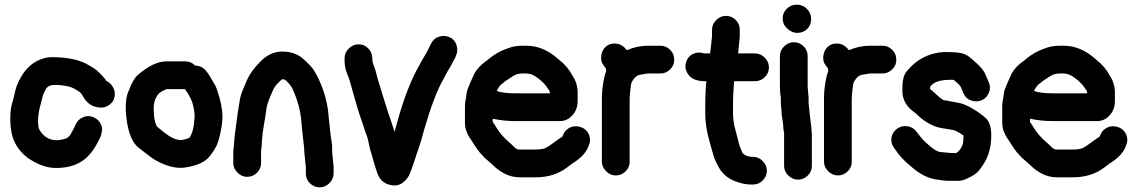

<svg xmlns="http://www.w3.org/2000/svg" viewBox="-20 -724 4875 823"><path d="M465 -349C458 -362 449 -371 436 -377C429 -388 420 -398 409 -409C398 -420 390 -427 383 -431C376 -435 370 -439 365 -442C326 -467 272 -479 202 -479C193 -479 182 -478 171 -475C126 -463 93 -435 69 -392C57 -371 49 -351 45 -333C41 -315 37 -297 32 -281C27 -265 24 -243 24 -216C24 -189 27 -162 34 -137C45 -102 66 -73 98 -48C140 -19 180 -4 219 -4C258 -4 292 -11 319 -26C355 -44 385 -81 410 -136C418 -156 420 -173 414 -188C408 -203 397 -214 382 -221C367 -228 352 -228 337 -222C322 -216 311 -205 304 -190C300 -181 297 -174 294 -169C291 -164 288 -159 285 -153C283 -146 277 -139 265 -131C249 -126 235 -123 223 -123C192 -123 168 -137 150 -166C145 -174 143 -187 143 -205C143 -223 146 -244 151 -265L159 -295C162 -307 164 -316 166 -321L177 -343C184 -354 196 -360 215 -360C234 -360 252 -358 271 -354C284 -351 293 -347 300 -343C307 -339 313 -335 318 -332C323 -329 328 -324 332 -317C336 -310 340 -304 344 -298C358 -279 377 -267 400 -264C416 -261 431 -263 445 -272C459 -281 468 -293 471 -308C474 -323 472 -336 465 -349Z M773 -342C779 -333 784 -326 787 -321C790 -316 793 -310 796 -304C799 -298 804 -288 808 -271C812 -254 815 -238 814 -221C812 -181 805 -153 793 -135C791 -132 782 -129 769 -126C756 -123 748 -123 744 -125C728 -127 708 -137 684 -156L662 -174C655 -179 652 -183 651 -184C644 -203 640 -219 640 -232C637 -262 639 -283 645 -297C651 -311 657 -320 662 -324C667 -328 673 -333 681 -336L694 -342ZM816 -443C805 -455 791 -461 774 -461H694C656 -461 615 -441 571 -403C558 -392 545 -370 533 -338C522 -315 518 -288 519 -255C523 -171 542 -116 575 -90C590 -78 603 -69 614 -60C625 -51 636 -44 647 -37C690 -13 730 -2 765 -5C822 -12 861 -29 882 -58C891 -70 899 -82 906 -95C913 -108 920 -130 926 -160C932 -190 935 -216 933 -238C931 -260 927 -283 920 -308C913 -333 907 -350 902 -359C897 -368 891 -376 887 -384C883 -392 878 -400 872 -409L864 -419C853 -434 837 -442 816 -443Z M1278 -141C1283 -102 1285 -77 1285 -65L1291 -8V19C1291 35 1296 49 1308 61C1320 73 1334 79 1350 79C1366 79 1380 73 1392 61C1404 49 1410 35 1410 19V-10L1404 -70C1404 -88 1404 -102 1402 -113C1400 -124 1398 -138 1396 -155C1394 -172 1393 -185 1392 -194C1391 -203 1390 -212 1389 -220C1386 -276 1371 -332 1345 -387C1339 -400 1332 -413 1324 -425C1316 -437 1301 -453 1278 -473C1255 -493 1226 -503 1190 -503C1154 -503 1123 -488 1095 -459C1070 -434 1052 -409 1040 -384L1017 -329C1013 -319 1009 -304 1006 -283C1003 -262 1000 -245 998 -233L988 -157C986 -144 985 -132 984 -121C983 -110 983 -101 982 -94C981 -87 980 -79 980 -71V-25C980 -9 986 4 998 16C1010 28 1024 34 1040 34C1056 34 1070 28 1082 16C1094 4 1099 -9 1099 -25V-71C1099 -73 1099 -77 1100 -83C1101 -89 1102 -102 1103 -122C1104 -142 1107 -166 1112 -193C1117 -220 1120 -241 1122 -258C1124 -275 1134 -302 1151 -339C1156 -351 1165 -362 1178 -374L1186 -382C1188 -384 1190 -384 1194 -384C1198 -384 1201 -383 1203 -381C1219 -367 1229 -354 1235 -341C1255 -296 1268 -250 1272 -202C1273 -187 1275 -167 1278 -141Z M1517 -534C1501 -534 1487 -528 1475 -516C1463 -504 1457 -491 1457 -474V-466C1457 -445 1460 -427 1467 -411C1474 -395 1479 -379 1483 -364C1487 -349 1492 -332 1497 -314C1502 -296 1507 -280 1511 -266C1516 -248 1523 -226 1533 -199L1542 -171C1545 -161 1548 -153 1551 -146C1554 -139 1557 -129 1560 -113C1563 -97 1566 -85 1569 -75C1572 -65 1575 -57 1576 -52C1577 -47 1579 -42 1581 -34C1583 -26 1585 -19 1587 -13L1594 8C1597 17 1600 26 1605 35C1610 44 1618 53 1630 60C1642 67 1655 70 1669 71C1683 72 1697 67 1709 57C1721 47 1730 36 1736 22C1742 8 1748 -9 1755 -30C1762 -51 1768 -71 1775 -90C1782 -109 1789 -133 1796 -161C1825 -262 1853 -337 1881 -385L1895 -412C1900 -420 1904 -427 1908 -434C1912 -441 1916 -447 1919 -454C1922 -461 1926 -467 1930 -474L1934 -484C1941 -499 1942 -514 1937 -530C1932 -546 1923 -557 1908 -564C1893 -571 1878 -572 1862 -567C1846 -562 1835 -552 1828 -537L1823 -528C1818 -518 1814 -508 1808 -498C1802 -488 1796 -478 1791 -469L1776 -442C1743 -384 1712 -306 1684 -205C1678 -185 1674 -169 1671 -158C1669 -167 1666 -176 1663 -184C1660 -192 1658 -200 1655 -209L1645 -237C1642 -246 1639 -256 1636 -266C1633 -276 1629 -288 1625 -301C1621 -314 1616 -330 1611 -347C1606 -364 1600 -380 1596 -397C1592 -414 1588 -428 1583 -441C1578 -454 1576 -462 1576 -466V-474C1576 -491 1570 -505 1558 -517C1546 -529 1533 -534 1517 -534Z M2109 -334C2117 -350 2125 -361 2135 -367C2139 -370 2143 -373 2147 -377C2150 -379 2159 -384 2173 -394C2187 -404 2202 -409 2218 -409H2237C2253 -409 2269 -402 2287 -388C2305 -374 2318 -361 2326 -348C2329 -344 2332 -340 2334 -337C2336 -334 2337 -330 2337 -326V-324H2189C2156 -324 2129 -327 2109 -334ZM2189 -205H2381C2395 -205 2407 -209 2418 -216C2444 -234 2457 -261 2456 -295V-326C2456 -355 2448 -380 2433 -401C2421 -425 2402 -448 2375 -469C2332 -508 2286 -528 2237 -528H2218C2195 -528 2175 -524 2157 -517C2127 -507 2100 -492 2076 -472C2072 -468 2067 -464 2062 -461C2042 -447 2026 -430 2014 -410C2011 -404 2005 -391 1996 -370C1987 -349 1981 -334 1980 -324C1979 -314 1978 -305 1976 -297C1974 -289 1973 -279 1973 -267V-194C1973 -175 1980 -155 1994 -132C1998 -127 2004 -118 2012 -105C2020 -92 2028 -80 2036 -71C2044 -62 2051 -55 2056 -49C2071 -36 2082 -26 2089 -20C2126 17 2165 36 2206 36H2277C2329 36 2373 22 2409 -5C2429 -20 2441 -29 2447 -32C2477 -53 2496 -76 2504 -101C2511 -116 2511 -131 2505 -146C2499 -161 2488 -172 2473 -178C2458 -184 2441 -185 2425 -178C2409 -171 2398 -159 2392 -141C2392 -139 2388 -137 2381 -132C2374 -127 2363 -120 2350 -110C2337 -100 2326 -93 2317 -89C2308 -85 2293 -83 2271 -83H2206C2199 -83 2192 -86 2185 -93C2178 -100 2172 -106 2166 -111C2140 -133 2121 -155 2108 -177C2103 -186 2097 -194 2092 -201V-215C2125 -208 2158 -205 2189 -205Z M2578 -418C2573 -406 2570 -393 2568 -381L2565 -364C2564 -358 2563 -351 2562 -342C2561 -333 2560 -318 2560 -298V-31C2560 -15 2566 -2 2578 10C2590 22 2604 28 2620 28C2636 28 2650 22 2662 10C2674 -2 2679 -15 2679 -31V-298C2679 -310 2680 -320 2681 -328C2682 -336 2682 -342 2683 -347L2685 -364C2686 -365 2687 -367 2687 -369C2687 -371 2690 -377 2697 -386C2704 -395 2712 -401 2721 -403C2730 -405 2737 -406 2744 -407C2751 -408 2755 -409 2758 -409H2811C2827 -409 2841 -415 2853 -427C2865 -439 2870 -452 2870 -468C2870 -484 2865 -498 2853 -510C2841 -522 2827 -528 2811 -528H2758C2727 -528 2697 -522 2667 -509C2654 -526 2639 -535 2622 -537C2605 -539 2590 -535 2578 -525C2566 -515 2559 -501 2557 -484C2555 -467 2559 -453 2570 -440L2576 -432C2577 -432 2577 -432 2577 -431L2578 -430Z M3024 -495H2999C2981 -501 2966 -500 2951 -493C2936 -486 2926 -474 2921 -458C2916 -442 2917 -428 2925 -413C2938 -388 2963 -376 3002 -376H3008C3005 -353 3003 -316 3003 -265V-235C3003 -198 3010 -155 3024 -108C3027 -99 3030 -88 3034 -73C3038 -58 3041 -48 3044 -41C3047 -34 3051 -27 3055 -18C3071 16 3096 40 3132 53C3157 63 3180 67 3200 67H3207C3223 67 3237 62 3249 50C3261 38 3267 24 3267 8C3267 -8 3261 -22 3249 -34C3237 -46 3223 -52 3207 -52H3200C3196 -52 3191 -53 3184 -55C3177 -57 3172 -60 3170 -62C3168 -64 3165 -65 3164 -66L3160 -75C3154 -87 3150 -99 3147 -110C3145 -120 3140 -138 3133 -164C3126 -190 3122 -214 3122 -235V-265C3122 -309 3124 -346 3127 -376H3216C3232 -376 3246 -381 3258 -393C3270 -405 3276 -419 3276 -435C3276 -451 3270 -465 3258 -477C3246 -489 3232 -495 3216 -495H3144L3151 -567V-596C3151 -612 3146 -626 3134 -638C3122 -650 3108 -656 3092 -656C3076 -656 3062 -650 3050 -638C3038 -626 3032 -612 3032 -596V-567Z M3457 -184 3450 -242V-245L3446 -281V-305L3443 -341C3442 -347 3442 -353 3442 -359V-483C3442 -499 3437 -513 3425 -525C3413 -537 3399 -543 3383 -543C3367 -543 3353 -537 3341 -525C3329 -513 3323 -499 3323 -483V-359C3323 -339 3324 -322 3327 -307V-291C3327 -276 3328 -265 3329 -259C3330 -253 3330 -248 3330 -243C3330 -238 3331 -229 3333 -217C3335 -205 3337 -195 3337 -188C3337 -181 3338 -169 3341 -153V-13C3341 3 3347 16 3359 28C3371 40 3385 46 3401 46C3417 46 3431 40 3443 28C3455 16 3460 3 3460 -13V-149ZM3353 -687C3341 -676 3335 -662 3335 -645C3335 -628 3341 -614 3354 -602C3367 -590 3381 -583 3398 -583C3415 -583 3429 -589 3440 -600C3451 -611 3457 -625 3457 -642C3457 -659 3451 -674 3439 -686C3427 -698 3412 -704 3395 -704C3378 -704 3365 -698 3353 -687Z M3530 -418C3525 -406 3522 -393 3520 -381L3517 -364C3516 -358 3515 -351 3514 -342C3513 -333 3512 -318 3512 -298V-31C3512 -15 3518 -2 3530 10C3542 22 3556 28 3572 28C3588 28 3602 22 3614 10C3626 -2 3631 -15 3631 -31V-298C3631 -310 3632 -320 3633 -328C3634 -336 3634 -342 3635 -347L3637 -364C3638 -365 3639 -367 3639 -369C3639 -371 3642 -377 3649 -386C3656 -395 3664 -401 3673 -403C3682 -405 3689 -406 3696 -407C3703 -408 3707 -409 3710 -409H3763C3779 -409 3793 -415 3805 -427C3817 -439 3822 -452 3822 -468C3822 -484 3817 -498 3805 -510C3793 -522 3779 -528 3763 -528H3710C3679 -528 3649 -522 3619 -509C3606 -526 3591 -535 3574 -537C3557 -539 3542 -535 3530 -525C3518 -515 3511 -501 3509 -484C3507 -467 3511 -453 3522 -440L3528 -432C3529 -432 3529 -432 3529 -431L3530 -430Z M4015 -72C4000 -72 3980 -84 3953 -109C3941 -120 3933 -128 3927 -136L3908 -160C3898 -173 3885 -181 3869 -183C3853 -185 3838 -182 3825 -172C3812 -162 3803 -149 3801 -133C3799 -117 3803 -102 3813 -89L3819 -81C3835 -57 3855 -35 3880 -15C3921 23 3963 44 4006 47L4026 50C4034 51 4045 51 4059 51H4087C4101 51 4115 47 4128 40C4153 29 4169 17 4178 5C4187 -7 4194 -18 4200 -27C4219 -59 4229 -98 4229 -145C4229 -178 4221 -202 4207 -216C4193 -230 4173 -244 4148 -259C4123 -274 4101 -282 4080 -285C4059 -288 4047 -291 4043 -292C4039 -293 4034 -293 4028 -294C4022 -295 4012 -302 3997 -316C3982 -330 3972 -338 3967 -342V-353L3974 -360C3989 -375 4016 -382 4057 -382C4063 -382 4068 -382 4070 -380C4072 -378 4077 -374 4084 -368C4091 -362 4096 -356 4099 -350L4109 -326C4115 -311 4125 -300 4141 -294C4157 -288 4172 -288 4187 -294C4202 -300 4213 -312 4219 -327C4225 -342 4225 -357 4218 -372L4204 -405C4197 -422 4181 -441 4156 -462C4150 -467 4144 -472 4136 -479C4128 -486 4118 -491 4105 -495C4092 -499 4066 -501 4026 -501C3961 -497 3908 -469 3867 -419C3854 -404 3848 -379 3848 -345C3848 -336 3848 -327 3849 -318C3854 -289 3869 -265 3895 -246C3904 -239 3912 -233 3916 -228C3950 -197 3985 -179 4022 -174C4043 -171 4059 -168 4068 -166C4077 -164 4091 -156 4110 -143C4110 -137 4109 -129 4109 -120C4109 -111 4106 -101 4100 -91C4094 -81 4090 -76 4087 -74C4084 -72 4082 -70 4079 -68H4059Z M4412 -334C4420 -350 4428 -361 4438 -367C4442 -370 4446 -373 4450 -377C4453 -379 4462 -384 4476 -394C4490 -404 4505 -409 4521 -409H4540C4556 -409 4572 -402 4590 -388C4608 -374 4621 -361 4629 -348C4632 -344 4635 -340 4637 -337C4639 -334 4640 -330 4640 -326V-324H4492C4459 -324 4432 -327 4412 -334ZM4492 -205H4684C4698 -205 4710 -209 4721 -216C4747 -234 4760 -261 4759 -295V-326C4759 -355 4751 -380 4736 -401C4724 -425 4705 -448 4678 -469C4635 -508 4589 -528 4540 -528H4521C4498 -528 4478 -524 4460 -517C4430 -507 4403 -492 4379 -472C4375 -468 4370 -464 4365 -461C4345 -447 4329 -430 4317 -410C4314 -404 4308 -391 4299 -370C4290 -349 4284 -334 4283 -324C4282 -314 4281 -305 4279 -297C4277 -289 4276 -279 4276 -267V-194C4276 -175 4283 -155 4297 -132C4301 -127 4307 -118 4315 -105C4323 -92 4331 -80 4339 -71C4347 -62 4354 -55 4359 -49C4374 -36 4385 -26 4392 -20C4429 17 4468 36 4509 36H4580C4632 36 4676 22 4712 -5C4732 -20 4744 -29 4750 -32C4780 -53 4799 -76 4807 -101C4814 -116 4814 -131 4808 -146C4802 -161 4791 -172 4776 -178C4761 -184 4744 -185 4728 -178C4712 -171 4701 -159 4695 -141C4695 -139 4691 -137 4684 -132C4677 -127 4666 -120 4653 -110C4640 -100 4629 -93 4620 -89C4611 -85 4596 -83 4574 -83H4509C4502 -83 4495 -86 4488 -93C4481 -100 4475 -106 4469 -111C4443 -133 4424 -155 4411 -177C4406 -186 4400 -194 4395 -201V-215C4428 -208 4461 -205 4492 -205Z"/></svg>

Font: AppleStorm
Style: Xbd
Weight: 800
Foundry: Cannot Into Space Fonts
Version: Version 1.01